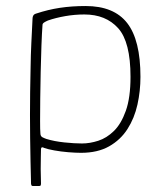

<svg xmlns="http://www.w3.org/2000/svg" viewBox="-20 -500 536 637"><path d="M83 110Q81 34 80 -42Q79 -118 80 -194Q81 -235 81.5 -276Q82 -317 84 -358Q86 -399 88 -439Q88 -444 90.5 -448.5Q93 -453 100 -455Q139 -468 178.5 -474Q218 -480 264 -480Q358 -480 402 -423.5Q446 -367 446 -245Q446 -198 436 -153Q426 -108 403 -72Q380 -36 342 -14.5Q304 7 249 7Q231 7 206.5 5Q182 3 160 -1Q138 -5 127 -9Q122 -12 119 -11Q116 -10 116 -5Q116 3 115.5 20.5Q115 38 115 61Q115 84 116 109Q116 110 115.5 113.5Q115 117 110 117H88Q85 117 84 114Q83 111 83 110ZM114 -58Q114 -48 121 -44.5Q128 -41 134 -39Q160 -31 193.5 -27.5Q227 -24 252 -24Q278 -24 306 -33Q334 -42 358 -65.5Q382 -89 397.5 -132.5Q413 -176 413 -245Q413 -361 372 -406.5Q331 -452 260 -452Q228 -452 196.5 -446.5Q165 -441 139 -432Q132 -429 126.5 -425.5Q121 -422 121 -417Q119 -390 117.5 -349Q116 -308 115 -262Q114 -216 113.5 -173Q113 -130 113 -99Q113 -68 114 -58Z"/></svg>

Font: Glory Thin
Style: Regular
Weight: 100
Designer: Robert Leuschke
Foundry: Robert Leuschke
Version: Version 1.011